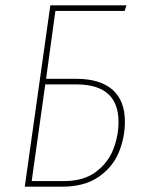

<svg xmlns="http://www.w3.org/2000/svg" viewBox="-20 -701 548 721"><path d="M449 -244Q449 -184 426 -128.5Q403 -73 350 -36.5Q297 0 213 0H73L169 -681H455L448 -660H188L153 -405H267Q355 -405 402 -364.5Q449 -324 449 -244ZM425 -243Q425 -384 267 -384H150L99 -21H220Q294 -21 340 -55.5Q386 -90 405.5 -140.5Q425 -191 425 -243Z"/></svg>

Font: Fira Sans Condensed Thin
Style: Italic
Weight: 250
Width: 3
Italic angle: -8°
Designer: Carrois Corporate & Edenspiekermann AG
Foundry: Carrois Corporate GbR & Edenspiekermann AG
Version: Version 4.203